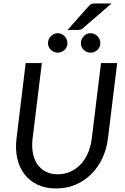

<svg xmlns="http://www.w3.org/2000/svg" viewBox="-20 -1081 725 1110"><path d="M314 -73.5Q354.5 -73.5 388 -89Q421.5 -104.5 447 -131.8Q472.5 -159 488.8 -197Q505 -235 510.5 -280L564 -716.5H657.5L604 -280Q596.5 -218.5 571.5 -165.8Q546.5 -113 507.5 -74.2Q468.5 -35.5 417 -13.5Q365.5 8.5 304 8.5Q243 8.5 196.8 -13.5Q150.5 -35.5 121 -74.2Q91.5 -113 79.8 -165.8Q68 -218.5 75.5 -280L128.5 -716.5H222L168.5 -280.5Q163 -235.5 170 -197.5Q177 -159.5 195.5 -132Q214 -104.5 243.8 -89Q273.5 -73.5 314 -73.5ZM625 -1061 459.5 -918Q451 -911 444.8 -909.5Q438.5 -908 428.5 -908H370.5L492.5 -1045Q501.5 -1056 509.5 -1058.5Q517.5 -1061 532.5 -1061ZM370 -831.5Q370 -820 365.5 -810Q361 -800 353 -792.5Q345 -785 334.8 -780.8Q324.5 -776.5 313 -776.5Q302 -776.5 292 -780.8Q282 -785 274.2 -792.5Q266.5 -800 262 -810Q257.5 -820 257.5 -831.5Q257.5 -843.5 262 -853.8Q266.5 -864 274.2 -872Q282 -880 292 -884.5Q302 -889 313 -889Q324.5 -889 334.8 -884.5Q345 -880 353 -872Q361 -864 365.5 -853.8Q370 -843.5 370 -831.5ZM560 -831.5Q560 -820 555.5 -810Q551 -800 543.2 -792.5Q535.5 -785 525.2 -780.8Q515 -776.5 503.5 -776.5Q492 -776.5 481.8 -780.8Q471.5 -785 464 -792.5Q456.5 -800 452 -810Q447.5 -820 447.5 -831.5Q447.5 -843.5 452 -853.8Q456.5 -864 464 -872Q471.5 -880 481.8 -884.5Q492 -889 503.5 -889Q515 -889 525.2 -884.5Q535.5 -880 543.2 -872Q551 -864 555.5 -853.8Q560 -843.5 560 -831.5Z"/></svg>

Font: Lato 2
Style: Italic
Weight: 400
Italic angle: -7°
Designer: Lukasz Dziedzic with Adam Twardoch and Botio Nikoltchev
Foundry: tyPoland Lukasz Dziedzic
Version: Version 2.015; 2015-08-06; http://www.latofonts.com/